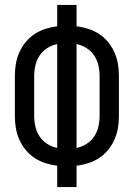

<svg xmlns="http://www.w3.org/2000/svg" viewBox="-20 -755 540 775"><path d="M211 0V-86Q187 -89 163.5 -96.5Q140 -104 119.5 -117.5Q99 -131 83.5 -150Q68 -169 58 -191.5Q48 -214 44 -238Q40 -262 40 -287V-448Q40 -473 44 -497Q48 -521 58 -543.5Q68 -566 83.5 -585Q99 -604 119.5 -617.5Q140 -631 163.5 -638.5Q187 -646 211 -649V-735H289V-649Q313 -646 336.5 -638.5Q360 -631 380.5 -617.5Q401 -604 416.5 -585Q432 -566 442 -543.5Q452 -521 456 -497Q460 -473 460 -448V-287Q460 -262 456 -238Q452 -214 442 -191.5Q432 -169 416.5 -150Q401 -131 380.5 -117.5Q360 -104 336.5 -96.5Q313 -89 289 -86V0ZM211 -158V-577Q190 -573 171 -561Q152 -549 140 -531Q128 -513 123 -491.5Q118 -470 118 -448V-287Q118 -265 123 -243.5Q128 -222 140 -204Q152 -186 171 -174Q190 -162 211 -158ZM289 -158Q310 -162 329 -174Q348 -186 360 -204Q372 -222 377 -243.5Q382 -265 382 -287V-448Q382 -470 377 -491.5Q372 -513 360 -531Q348 -549 329 -561Q310 -573 289 -577Z"/></svg>

Font: Iosevka NFM
Style: Regular
Weight: 400
Monospace: yes
Designer: Belleve Invis
Foundry: Belleve Invis
Version: Version 29.0.4; ttfautohint (v1.8.4);Nerd Fonts 3.3.0